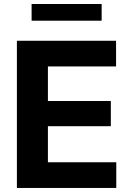

<svg xmlns="http://www.w3.org/2000/svg" viewBox="-20 -929 652 949"><path d="M63.5 0V-727.5H553.7V-600.6H216.8V-429.7H527.8V-305.2H216.8V-127H554.7V0ZM482.4 -909.2V-826.7H136.2V-909.2Z"/></svg>

Font: Konkhmer Sleokchher
Style: Regular
Weight: 400
Designer: Suon May Sophanith
Version: Version 1.000; ttfautohint (v1.8.4.7-5d5b);gftools[0.9.23]